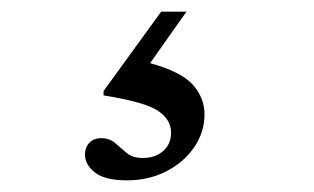

<svg xmlns="http://www.w3.org/2000/svg" viewBox="-20 -45 540 330"><path d="M198 265Q160.5 265 143.2 251.5Q126 238 126 220.5Q126 208.5 133.5 200.5Q141 192.5 154 192.5Q168.5 192.5 178 201Q187.5 209.5 197.8 218Q208 226.5 225.5 226.5Q246.5 226.5 260.2 214.8Q274 203 274 183Q274 160 250.8 145Q227.5 130 158 119V111.5L257 -25H300.5L238 63.5Q292 78.5 311.8 101Q331.5 123.5 331.5 151.5Q331.5 182 313.8 208Q296 234 265.8 249.5Q235.5 265 198 265Z"/></svg>

Font: Newsreader Text SemiBold
Style: Regular
Weight: 600
Designer: Hugues Gentile
Foundry: Production Type
Version: Version 1.001